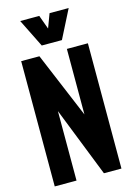

<svg xmlns="http://www.w3.org/2000/svg" viewBox="-163 -1223 899 1302"><g transform="rotate(-15 286.5 -572.0)"><path d="M52.2 0V-879.4H180.2L373 -419.4V-879.4H520.5V0H397.5L205.1 -487.8V0ZM214.4 -945.8 116.2 -1144H250L285.6 -1045.9L322.3 -1144H456.5L356 -945.8Z"/></g></svg>

Font: Oswald-Bold
Style: Bold
Weight: 700
Designer: vernon adams
Foundry: vernon adams
Version: Version 2.002; ttfautohint (v0.92.18-e454-dirty) -l 8 -r 50 